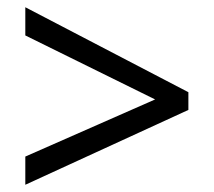

<svg xmlns="http://www.w3.org/2000/svg" viewBox="-20 -588 591 531"><path d="M50 -155 409 -313 50 -490V-568L501 -333V-284L50 -77Z"/></svg>

Font: binaryhoriontal115
Style: Book
Weight: 400
Designer: Jelle Bosma - Monotype Design Team
Foundry: Monotype Imaging Inc.
Version: Version 2.003